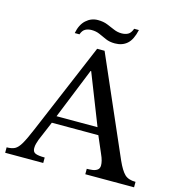

<svg xmlns="http://www.w3.org/2000/svg" viewBox="-118 -920 954 1023"><g transform="rotate(15 359.0 -408.0)"><path d="M213 0H3V-30Q31 -30 48 -39Q65 -48 81 -75.5Q97 -103 121 -160L333 -662H374L611 -119Q633 -70 653.5 -50Q674 -30 714 -30V0H445V-30Q460 -30 476 -32Q492 -34 503 -42Q514 -50 514 -67Q514 -78 510.5 -92.5Q507 -107 497 -129L454 -229L447 -249L333 -539H330L213 -249L206 -229L157 -113Q153 -101 149.5 -89.5Q146 -78 146 -64Q146 -43 162 -36.5Q178 -30 213 -30ZM469 -219H191L206 -259H454ZM222 -712H196Q205 -760 233 -785.5Q261 -811 298 -811Q328 -811 350.5 -802Q373 -793 393.5 -784Q414 -775 437 -775Q457 -775 472 -783Q487 -791 496 -816H522Q510 -761 483.5 -737.5Q457 -714 416 -714Q387 -714 365.5 -723.5Q344 -733 324 -742Q304 -751 279 -751Q260 -751 245 -743Q230 -735 222 -712Z"/></g></svg>

Font: STIX Two Text
Style: Regular
Weight: 400
Designer: Ross Mills, John Hudson & Paul Hanslow, Tiro Typeworks Ltd; with prior portions MicroPress Inc., and Coen Hoffman.
Foundry: Tiro Typeworks Ltd
Version: Version 2.13 b171